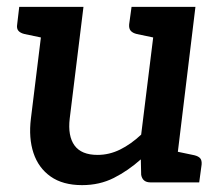

<svg xmlns="http://www.w3.org/2000/svg" viewBox="-20 -531 647 559"><path d="M219 8Q163 8 127.5 -17Q92 -42 77.5 -85.5Q63 -129 70 -186L110 -511H223L183 -186Q177 -135 197 -107.5Q217 -80 264 -80Q298 -80 329.5 -95.5Q361 -111 391 -139L437 -511H549L487 0H418Q395 0 391 -22L390 -67Q353 -34 311.5 -13Q270 8 219 8ZM460 0 484 -92 546 -79Q558 -76 563 -70Q568 -64 567 -52L560 0ZM136 -511 113 -419 51 -432Q39 -435 33.5 -441.5Q28 -448 30 -460L36 -511ZM463 -511 440 -419 378 -432Q366 -435 360.5 -441.5Q355 -448 356 -460L363 -511Z"/></svg>

Font: Aleo SemiBold
Style: Italic
Weight: 600
Italic angle: -7°
Designer: Alessio Laiso
Foundry: Alessio Laiso
Version: Version 2.001;gftools[0.9.29]